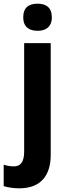

<svg xmlns="http://www.w3.org/2000/svg" viewBox="-64 -781 362 1041"><path d="M62 -687C62 -635 94 -614 140 -614C184 -614 217 -635 217 -687C217 -741 185 -761 140 -761C93 -761 62 -741 62 -687ZM41 240C159 240 211 168 211 59V-547H67V41C67 102 44 121 11 121C-9 121 -25 118 -44 112V228C-21 236 12 240 41 240Z"/></svg>

Font: Noto Sans Myanmar UI SemiCondensed
Style: Bold
Weight: 700
Width: 4
Designer: Monotype Design Team
Foundry: Monotype Imaging Inc.
Version: Version 2.103